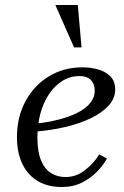

<svg xmlns="http://www.w3.org/2000/svg" viewBox="-20 -740 497 770"><path d="M227 10Q172 10 132 -13.5Q92 -37 70 -82Q48 -127 48 -190Q48 -271 82.5 -334.5Q117 -398 176.5 -434Q236 -470 310 -470Q343 -470 373.5 -461.5Q404 -453 423 -433.5Q442 -414 442 -381Q442 -346 416 -317Q390 -288 344.5 -266Q299 -244 241 -230.5Q183 -217 120 -212V-244Q170 -249 213.5 -260Q257 -271 290 -287.5Q323 -304 341.5 -326.5Q360 -349 360 -376Q360 -403 344.5 -419Q329 -435 299 -435Q262 -435 231 -416Q200 -397 177 -363Q154 -329 142 -284.5Q130 -240 130 -188Q130 -132 144.5 -97Q159 -62 184.5 -46Q210 -30 243 -30Q286 -30 321.5 -58Q357 -86 378 -121L409 -104Q394 -77 368.5 -51Q343 -25 308 -7.5Q273 10 227 10ZM202 -720H292L307 -550H277Z"/></svg>

Font: Brygada 1918
Style: Italic
Weight: 400
Italic angle: -8°
Designer: Mateusz Machalski | Borys Kosmynka | Przemek Hoffer
Foundry: NIEPODLEGLA 2018
Version: Version 3.006